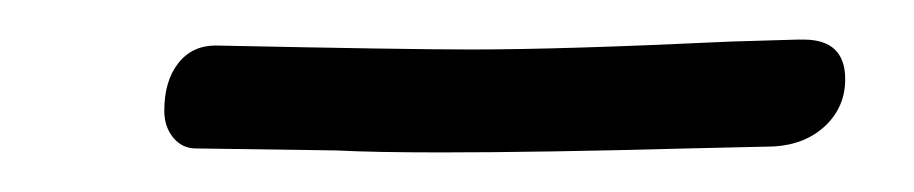

<svg xmlns="http://www.w3.org/2000/svg" viewBox="-20 -420 462 97"><path d="M63 -364Q63 -379 70 -388Q77 -397 89 -397Q185 -395 218 -395Q265 -395 349 -399L383 -400H386Q407 -400 407 -380Q407 -366 397 -356.5Q387 -347 371 -346L327 -345Q253 -343 203 -343Q169 -343 150 -344L79 -345Q72 -345 67.5 -350.5Q63 -356 63 -364Z"/></svg>

Font: Mali Light
Style: Italic
Weight: 300
Italic angle: -10°
Version: Version 1.000; ttfautohint (v1.6)